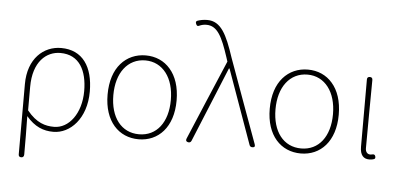

<svg xmlns="http://www.w3.org/2000/svg" viewBox="-61 -935 2606 1261"><g transform="rotate(5 1242.5 -304.5)"><path d="M100 -162V-42V180C100 192 106 198 118 198C130 198 136 190 136 178C136 84 136 24 134 -75C190 -9 247 13 313 13C423 13 529 -92 529 -271C529 -434 459 -540 317 -540C202 -540 100 -452 100 -283ZM136 -229V-268C136 -435 223 -507 315 -507C441 -507 492 -405 492 -271C492 -124 413 -20 315 -20C258 -20 199 -35 136 -113V-190Z M1037 -468C997 -515 940 -540 875 -540C810 -540 753 -515 712 -468C671 -421 647 -352 647 -262C647 -86 744 13 875 13C1005 13 1102 -86 1102 -262C1102 -352 1078 -421 1037 -468ZM1013 -439C1046 -396 1064 -335 1064 -262C1064 -115 991 -20 875 -20C758 -20 685 -115 685 -262C685 -335 703 -396 736 -439C769 -482 817 -507 875 -507C933 -507 980 -482 1013 -439Z M1296 -273 1189 -19C1184 -6 1188 1 1201 4C1211 6 1219 2 1223 -8L1426 -502H1430L1605 -13C1608 -4 1615 0 1624 0C1639 0 1643 -7 1638 -21L1541 -287L1437 -574C1388 -722 1348 -807 1257 -807C1231 -807 1209 -802 1192 -796C1182 -791 1182 -786 1186 -775C1191 -763 1196 -759 1208 -765C1221 -771 1236 -775 1254 -775C1327 -775 1360 -705 1403 -574L1412 -546Z M2106 -468C2066 -515 2009 -540 1944 -540C1879 -540 1822 -515 1781 -468C1740 -421 1716 -352 1716 -262C1716 -86 1813 13 1944 13C2074 13 2171 -86 2171 -262C2171 -352 2147 -421 2106 -468ZM2082 -439C2115 -396 2133 -335 2133 -262C2133 -115 2060 -20 1944 -20C1827 -20 1754 -115 1754 -262C1754 -335 1772 -396 1805 -439C1838 -482 1886 -507 1944 -507C2002 -507 2049 -482 2082 -439Z M2335 -411V-296V-66C2335 -10 2358 13 2396 13C2409 13 2419 11 2427 8C2435 5 2436 -2 2434 -10C2432 -20 2424 -25 2414 -22C2409 -21 2404 -20 2399 -20C2382 -20 2368 -33 2368 -59C2368 -211 2370 -356 2371 -509C2371 -521 2365 -527 2353 -527C2341 -527 2335 -521 2335 -509Z"/></g></svg>

Font: GenSenRounded2 TW EL
Style: Regular
Weight: 250
Version: Version 2.100;PS 2.1;hotconv 16.6.51;makeotf.lib2.5.65220 DE